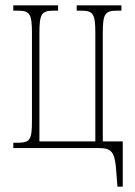

<svg xmlns="http://www.w3.org/2000/svg" viewBox="-20 -556 506 721"><path d="M421 145H441V-25H366V-431C366 -505 374 -516 421 -516H436V-536H268V-516H283C330 -516 338 -505 338 -431V-25H128V-431C128 -505 136 -516 183 -516H198V-536H30V-516H45C92 -516 100 -505 100 -431V-105C100 -31 94 -20 45 -20H30V0H351C397 0 411 13 416 80Z"/></svg>

Font: Noto Serif ExtraCondensed Thin
Style: Regular
Weight: 100
Width: 2
Designer: Monotype Design Team
Foundry: Monotype Imaging Inc.
Version: Version 2.013